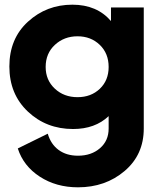

<svg xmlns="http://www.w3.org/2000/svg" viewBox="-20 -578 684 820"><path d="M454 -546H594V-29Q594 83 512 152.5Q430 222 313 222Q220 222 150 176.5Q80 131 56 56L184 -7Q197 38 230.5 62.5Q264 87 313 87Q370 87 407 55Q444 23 444 -29V-82Q386 -27 292 -27Q178 -27 99 -101.5Q20 -176 20 -294Q20 -413 99.5 -485.5Q179 -558 289 -558Q394 -558 454 -488ZM444 -292Q444 -350 406 -386.5Q368 -423 311 -423Q254 -423 214.5 -386.5Q175 -350 175 -292Q175 -236 214 -199.5Q253 -163 311 -163Q369 -163 406.5 -199Q444 -235 444 -292Z"/></svg>

Font: Plus Jakarta Display
Style: Bold
Weight: 700
Designer: Gumpita Rahayu
Foundry: Tokotype Studio
Version: Version 1.000;hotconv 1.0.109;makeotfexe 2.5.65596